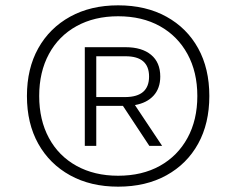

<svg xmlns="http://www.w3.org/2000/svg" viewBox="-20 -690 850 720"><path d="M423 -670Q527 -670 604 -627.5Q681 -585 723 -509Q765 -433 765 -330Q765 -227 723 -151Q681 -75 604 -32.5Q527 10 423 10Q320 10 243 -32.5Q166 -75 123.5 -151Q81 -227 81 -330Q81 -433 123.5 -509Q166 -585 243 -627.5Q320 -670 423 -670ZM423 -629Q334 -629 267 -592Q200 -555 163.5 -487.5Q127 -420 127 -330Q127 -240 163.5 -172.5Q200 -105 267 -68Q334 -31 423 -31Q513 -31 579.5 -68Q646 -105 683 -172.5Q720 -240 720 -330Q720 -420 683 -487.5Q646 -555 579.5 -592Q513 -629 423 -629ZM451 -513Q512 -513 546.5 -484.5Q581 -456 581 -403Q581 -359 556 -331.5Q531 -304 486 -296L588 -143H540L441 -293H341V-143H298V-513ZM451 -479H341V-326H451Q539 -327 539 -403Q539 -479 451 -479Z"/></svg>

Font: Work Sans Light
Style: Italic
Weight: 300
Italic angle: -13°
Designer: Wei Huang
Foundry: Wei Huang
Version: Version 2.010; ttfautohint (v1.8.3)